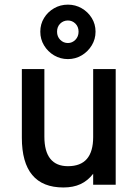

<svg xmlns="http://www.w3.org/2000/svg" viewBox="-20 -816 612 848"><path d="M260 12Q168.5 12 122.5 -43Q76.5 -98 76.5 -208V-511H176V-212.5Q176 -147.5 202.2 -114.8Q228.5 -82 280 -82Q336 -82 363.8 -114.2Q391.5 -146.5 391.5 -210.5V-511H491V0H391.5V-48.5Q367.5 -17.5 335.5 -2.8Q303.5 12 260 12ZM280 -555Q246.5 -555 218.8 -571.5Q191 -588 174.5 -615.5Q158 -643 158 -676Q158 -709.5 174.5 -736.5Q191 -763.5 218.8 -779.5Q246.5 -795.5 280 -795.5Q313 -795.5 340.8 -779.5Q368.5 -763.5 385.2 -736.5Q402 -709.5 402 -676Q402 -643 385.2 -615.5Q368.5 -588 340.8 -571.5Q313 -555 280 -555ZM280 -626Q299 -626 313 -640.2Q327 -654.5 327 -676Q327 -698 313 -711.8Q299 -725.5 280 -725.5Q260 -725.5 246 -711.8Q232 -698 232 -676Q232 -654.5 246 -640.2Q260 -626 280 -626Z"/></svg>

Font: Overpass Medium
Style: Regular
Weight: 500
Designer: Delve Withrington, Dave Bailey, Thomas Jockin
Foundry: Delve Fonts LLC
Version: Version 4.000